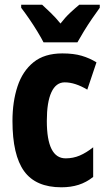

<svg xmlns="http://www.w3.org/2000/svg" viewBox="-20 -786 454 816"><path d="M241 10Q132 10 82.5 -58.5Q33 -127 33 -272Q33 -354 54.5 -419Q76 -484 122.5 -521.5Q169 -559 245 -559Q293 -559 327 -549Q361 -539 390 -521L351 -405Q299 -436 255 -436Q218 -436 198.5 -394Q179 -352 179 -272Q179 -113 259 -113Q291 -113 319 -125Q347 -137 376 -160V-34Q347 -11 314 -0.5Q281 10 241 10ZM165 -606Q156 -624 139 -652Q122 -680 103 -707.5Q84 -735 70 -753V-766H159Q174 -752 195.5 -731.5Q217 -711 237 -686Q258 -713 278.5 -732Q299 -751 317 -766H404V-753Q390 -734 371.5 -707Q353 -680 336.5 -653Q320 -626 309 -606Z"/></svg>

Font: Noto Sans Sinhala ExtraCondensed ExtraBold
Style: Regular
Weight: 800
Width: 2
Designer: Jelle Bosma - Monotype Design Team
Foundry: Monotype Imaging Inc.
Version: Version 2.006; ttfautohint (v1.8.4.7-5d5b)